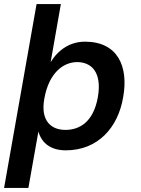

<svg xmlns="http://www.w3.org/2000/svg" viewBox="-40 -720 689 940"><path d="M280 -84C212 -84 157 -127 177 -237C199 -362 269 -416 338 -416C405 -416 461 -369 439 -244C417 -121 348 -84 280 -84ZM-20 200H99L148 -76C165 -16 212 16 282 16C439 16 538 -95 563 -244C590 -394 537 -516 376 -516C306 -516 247 -479 208 -416L258 -700H139Z"/></svg>

Font: Uncut Sans Semibold
Style: Italic
Weight: 600
Italic angle: -10°
Designer: Kasper Nordkvist
Foundry: Uncut Type
Version: Version 1.111;FEAKit 1.0